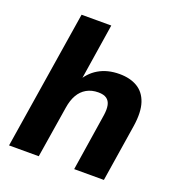

<svg xmlns="http://www.w3.org/2000/svg" viewBox="-128 -811 852 917"><g transform="rotate(20 297.5 -352.5)"><path d="M19 0 131 -705H282L234 -398H223Q248 -448 293 -474.5Q338 -501 399 -501Q453 -501 490 -479Q527 -457 542.5 -411Q558 -365 547 -292L501 0H350L395 -289Q400 -321 395.5 -342Q391 -363 376 -373.5Q361 -384 334 -384Q300 -384 274.5 -369.5Q249 -355 233.5 -328Q218 -301 212 -262L170 0Z"/></g></svg>

Font: Nunito Sans 12pt ExtraLight 12pt ExtraBold
Style: Italic
Weight: 800
Italic angle: -9°
Version: Version 3.101;gftools[0.9.27]